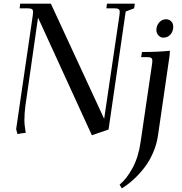

<svg xmlns="http://www.w3.org/2000/svg" viewBox="-20 -722 993 1045"><path d="M630.9 283.2Q668.9 252 701.2 192.9Q733.4 133.8 745.1 51.8L806.2 -363.8Q809.1 -380.4 809.1 -391.1Q809.1 -402.8 802.7 -407Q796.4 -411.1 778.8 -411.1H748L752.9 -439Q841.8 -439 904.8 -445.8L902.8 -418L839.8 16.1Q832.5 65.4 812 111.8Q791.5 158.2 763.2 193.8Q734.9 229.5 704.8 256.6Q674.8 283.7 643.1 303.2ZM831.1 -558.1Q831.1 -582 846.2 -599.6Q861.3 -617.2 883.8 -617.2Q899.9 -617.2 911.4 -606.2Q922.9 -595.2 922.9 -576.2Q922.9 -551.3 907.7 -534.2Q892.6 -517.1 869.1 -517.1Q853 -517.1 842 -529.8Q831.1 -542.5 831.1 -558.1ZM67.9 -19 158.2 -637.2Q160.2 -650.9 160.2 -655.8Q160.2 -668.5 153.3 -672.6Q146.5 -676.8 127.9 -676.8H86.9L89.8 -702.1H256.8L546.9 -75.2L629.9 -637.2Q631.8 -650.9 631.8 -655.8Q631.8 -668.5 625.2 -672.6Q618.7 -676.8 600.1 -676.8H559.1L562 -702.1H713.9L710 -676.8L664.1 -659.2L570.8 -17.1L480 14.2L187 -626L118.2 -146Q112.8 -103.5 112.8 -68.8Q112.8 -40 120.1 1Q100.1 2.4 75.2 7.8Z"/></svg>

Font: Dihjauti S
Style: Bold Italic
Weight: 700
Italic angle: -9°
Designer: T. Christopher White
Version: Version 3.0.0